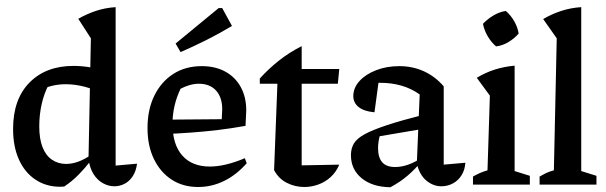

<svg xmlns="http://www.w3.org/2000/svg" viewBox="-20 -776 2549 807"><path d="M233 9Q174 9 129 -21Q84 -51 59.5 -105.5Q35 -160 35 -234Q35 -359 104 -429Q173 -499 289 -499Q323 -499 359.5 -493Q396 -487 436 -474L420 -379Q335 -422 256 -422Q226 -422 197.5 -415Q169 -408 141 -394L186 -422Q166 -386 155.5 -340Q145 -294 145 -245Q145 -193 158.5 -158Q172 -123 198 -105Q224 -87 258 -87Q282 -87 307.5 -96Q333 -105 361 -124V-100Q338 -70 310.5 -42Q283 -14 250 8Q246 8 242 8.5Q238 9 233 9ZM461 7Q436 7 412.5 -6Q389 -19 373 -44.5Q357 -70 352 -108L362 -615L309 -697Q344 -717 382.5 -730Q421 -743 466 -746V-80L556 -88Q552 -57 538 -35.5Q524 -14 503.5 -3.5Q483 7 461 7ZM401 -755 400 -756H401Z M813 10Q749 10 701.5 -21Q654 -52 627 -107.5Q600 -163 600 -238Q600 -315 628.5 -373.5Q657 -432 708 -465Q759 -498 828 -498Q885 -498 927 -475Q969 -452 992 -410Q1015 -368 1015 -312L1012 -247Q950 -236 895.5 -229.5Q841 -223 786 -219Q731 -215 667 -212L668 -273L912 -275L914 -317Q914 -367 888 -395.5Q862 -424 816 -424Q797 -424 777.5 -418.5Q758 -413 739 -403Q722 -368 713.5 -330.5Q705 -293 705 -256Q705 -169 746 -122.5Q787 -76 862 -76Q926 -76 1009 -111L1017 -90Q974 -41 922 -15.5Q870 10 813 10ZM739 -557 718 -593 899 -742H914L955 -667Q902 -635 848 -608Q794 -581 739 -557Z M1248 -582V-486H1406L1400 -424H1248V-81L1406 -84Q1393 -53 1370 -32Q1347 -11 1318 -0.5Q1289 10 1259 10Q1220 10 1185.5 -7.5Q1151 -25 1132 -61L1146 -424H1072V-446Q1108 -486 1152 -521Q1196 -556 1248 -582Z M1835 7Q1801 7 1772 -17Q1743 -41 1732 -89L1744 -379Q1676 -428 1577 -428Q1560 -428 1543 -426Q1526 -424 1510 -421L1574 -452L1554 -304Q1510 -308 1487.5 -326Q1465 -344 1465 -372Q1465 -407 1491 -435.5Q1517 -464 1561 -481Q1605 -498 1658 -498Q1715 -498 1762.5 -476Q1810 -454 1845 -413V-84L1936 -92Q1934 -62 1920 -39.5Q1906 -17 1883.5 -5Q1861 7 1835 7ZM1621 11Q1545 10 1500 -27Q1455 -64 1455 -124Q1455 -152 1467.5 -173Q1480 -194 1513 -212Q1546 -230 1606.5 -250Q1667 -270 1762 -294V-235L1544 -198L1579 -214Q1574 -199 1571.5 -183.5Q1569 -168 1569 -154Q1569 -114 1586.5 -94Q1604 -74 1641 -74Q1667 -74 1694.5 -83.5Q1722 -93 1753 -113V-99Q1725 -65 1693.5 -38Q1662 -11 1621 11Z M1968 0V-34Q1982 -42 1996.5 -48.5Q2011 -55 2029 -60L2039 -374L1984 -449Q2020 -471 2059.5 -483.5Q2099 -496 2143 -500V-57L2207 -37V0ZM2106 -730Q2127 -712 2141.5 -686.5Q2156 -661 2160 -635Q2143 -615 2117.5 -599.5Q2092 -584 2065 -581Q2045 -598 2030 -623.5Q2015 -649 2010 -676Q2029 -696 2054 -711Q2079 -726 2106 -730Z M2248 0V-34Q2260 -41 2274 -48Q2288 -55 2308 -60L2320 -615L2263 -696Q2299 -717 2338.5 -730Q2378 -743 2423 -746V-57L2487 -37V0Z"/></svg>

Font: Piazzolla 24pt SemiBold
Style: Regular
Weight: 600
Designer: Juan Pablo del Peral
Foundry: Huerta Tipografica
Version: Version 2.005